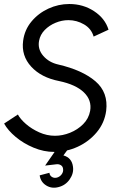

<svg xmlns="http://www.w3.org/2000/svg" viewBox="-43 -726 612 934"><path d="M220.5 13Q170 13 120.8 -7.5Q71.5 -28 33.5 -59.8Q-4.5 -91.5 -23 -125L44 -169Q55.5 -147 83 -123Q110.5 -99 147.8 -82.2Q185 -65.5 224.5 -65.5Q261 -65.5 297.8 -80.2Q334.5 -95 361.5 -122Q388.5 -149 395.5 -186.5Q404.5 -238.5 365.2 -276.5Q326 -314.5 245.5 -331.5Q157.5 -348.5 108.8 -401.8Q60 -455 69.5 -527.5Q76.5 -581 110 -621.2Q143.5 -661.5 192.2 -684Q241 -706.5 294 -706.5Q361.5 -706.5 414.8 -671.5Q468 -636.5 485 -581.5L412.5 -548Q401.5 -586.5 366 -607.2Q330.5 -628 289.5 -628Q258 -628 227.2 -615.2Q196.5 -602.5 174.5 -580Q152.5 -557.5 147 -527.5Q139.5 -486.5 167.5 -454.2Q195.5 -422 241 -412Q357.5 -385 421 -330.8Q484.5 -276.5 473.5 -187Q465.5 -128 427.8 -82.8Q390 -37.5 335.2 -12.2Q280.5 13 220.5 13ZM242 184Q208.5 193 181.5 176Q154.5 159 150 127L197.5 114.5Q198.5 127.5 209.2 134.5Q220 141.5 234 138Q248 134 256.8 122.2Q265.5 110.5 264 97.5Q263.5 84 253 77.5Q242.5 71 228 73.5L176.5 79.5L252.5 -30L292 -6L265.5 30Q306.5 41.5 312 85Q316.5 117 296.2 146.2Q276 175.5 242 184Z"/></svg>

Font: Urbanist
Style: Italic
Weight: 400
Italic angle: -8°
Designer: Corey Hu
Foundry: Corey Hu
Version: Version 1.330; ttfautohint (v1.8.4.7-5d5b)